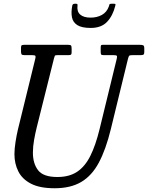

<svg xmlns="http://www.w3.org/2000/svg" viewBox="-20 -989 790 1024"><path d="M268 -678 176 -310Q168 -278 161.8 -242.8Q155.5 -207.5 155.5 -175Q155.5 -117 183.2 -81Q211 -45 286 -45Q349.5 -45 391.5 -73Q433.5 -101 461.8 -157.5Q490 -214 511 -300L602.5 -675Q605.5 -687 603.2 -691Q601 -695 584.5 -695H532.5Q521.5 -695 519.2 -699Q517 -703 517 -714V-735Q517 -742.5 518.5 -746.2Q520 -750 527.5 -750H725Q738.5 -750 744 -747.2Q749.5 -744.5 749.5 -730V-712Q749.5 -701 745.5 -698Q741.5 -695 731 -695H689.5Q672.5 -695 669.2 -691.8Q666 -688.5 662.5 -675L571 -300Q544.5 -191.5 507.2 -121.8Q470 -52 413.2 -18.5Q356.5 15 271 15Q192.5 15 145.5 -9.2Q98.5 -33.5 77.8 -74.8Q57 -116 57 -167Q57 -195 62.8 -232Q68.5 -269 76 -300L167.5 -673Q171 -686 169 -690.5Q167 -695 150.5 -695H110.5Q98 -695 95 -699.2Q92 -703.5 92 -715V-734Q92 -745 95.8 -747.5Q99.5 -750 110.5 -750H342.5Q355.5 -750 358.8 -746.2Q362 -742.5 362 -729V-710Q362 -701 359 -698Q356 -695 346.5 -695H287.5Q274.5 -695 272.5 -691.5Q270.5 -688 268 -678ZM464 -840Q416 -840 392.5 -855Q369 -870 363.8 -896.8Q358.5 -923.5 365.5 -959.5Q367.5 -969 379 -969H386Q394.5 -969 393.5 -961Q389 -927.5 407.8 -911.2Q426.5 -895 463 -895Q497.5 -895 523.5 -909.5Q549.5 -924 560.5 -954.5Q563 -961.5 563.8 -965.2Q564.5 -969 573.5 -969H587Q595 -969 595.8 -966.8Q596.5 -964.5 594.5 -957Q581.5 -904.5 550.8 -872.2Q520 -840 464 -840Z"/></svg>

Font: Besley* Narrow
Style: Italic
Weight: 400
Width: 4
Italic angle: -13°
Designer: Owen Earl
Foundry: indestructible type*
Version: Version 3.000; ttfautohint (v1.8.3)